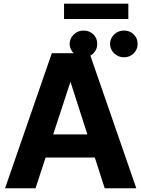

<svg xmlns="http://www.w3.org/2000/svg" viewBox="-20 -1002 753 1022"><path d="M7 0 255.9 -718.8H456.6L705.5 0H537.3L355.7 -564.6H354.3L169.1 0ZM163.3 -163.5V-286.7H548V-163.5ZM424.8 -697.1Q394.6 -696.8 373 -718Q351.4 -739.2 350.6 -768.4Q351.4 -798.1 373 -818.8Q394.6 -839.6 424.8 -839.3Q455.7 -839.6 477 -818.8Q498.2 -798.1 497.5 -768.4Q498.2 -739.2 477 -718Q455.7 -696.8 424.8 -697.1ZM639.8 -697.1Q609.7 -696.8 587.9 -718Q566.1 -739.2 565.6 -768.4Q566.1 -798.1 587.9 -818.8Q609.7 -839.6 639.8 -839.3Q670.4 -839.6 691.7 -818.8Q713 -798.1 712.5 -768.4Q713 -739.2 691.7 -718Q670.4 -696.8 639.8 -697.1ZM663.1 -982.4V-901H320.9V-982.4Z"/></svg>

Font: Inter Display V
Style: Regular
Weight: 400
Designer: Rasmus Andersson
Foundry: rsms
Version: Version 3.015;git-src